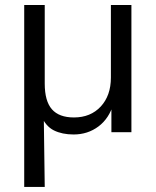

<svg xmlns="http://www.w3.org/2000/svg" viewBox="-20 -522 617 758"><path d="M75.6 216V-502.3H156.6V-192.2Q156.6 -122.9 184.9 -90.6Q213.2 -58.3 271.9 -58.3Q337.6 -58.3 377.7 -101.4Q417.8 -144.6 417.8 -215.8V-502.3H498.8V0H419.8V-113.1H428Q411.3 -54.8 368.9 -22.9Q326.5 8.9 270.5 8.9Q225.5 8.9 192.8 -7.2Q160.2 -23.4 141.5 -66.9H152.8L156.6 216Z"/></svg>

Font: Mulish ExtraLight
Style: Regular
Weight: 200
Designer: Vernon Adams
Foundry: Vernon Adams
Version: Version 3.603